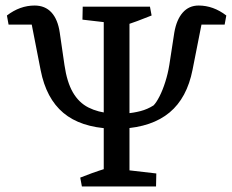

<svg xmlns="http://www.w3.org/2000/svg" viewBox="-20 -674 838 694"><path d="M380 -209Q271 -214 209 -266Q147 -318 127 -420L92 -599L135 -585H11L5 -618Q52 -654 105 -654Q143 -654 166 -629Q189 -604 196 -556L213 -439Q222 -377 243.5 -340Q265 -303 299.5 -285.5Q334 -268 381 -264H437Q463 -266 488 -272.5Q513 -279 535 -293Q545 -303 556.5 -325.5Q568 -348 577.5 -378Q587 -408 592 -439L610 -556Q618 -603 640.5 -628.5Q663 -654 698 -654Q751 -654 798 -618L792 -585H668L711 -599L676 -422Q656 -320 593 -267.5Q530 -215 422 -209ZM276 0 270 -32Q290 -40 312 -48Q334 -56 369 -67L370 0ZM404 0 407 -63 545 -47 544 0ZM355 0V-650H448V0ZM416 -587 278 -603 279 -650H419ZM434 -583 433 -650H522L528 -618Q495 -605 476.5 -598Q458 -591 434 -583Z"/></svg>

Font: Eczar
Style: Regular
Weight: 400
Designer: Vaibhav Singh
Foundry: Rosetta Type Foundry
Version: Version 2.000